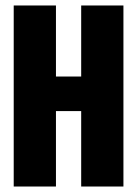

<svg xmlns="http://www.w3.org/2000/svg" viewBox="-20 -680 499 700"><path d="M276 0V-660H430V0ZM30 0V-660H184V0ZM124 -275V-401H342V-275Z"/></svg>

Font: Bricolage Grotesque 72pt Condensed ExtraBold
Style: Regular
Weight: 800
Width: 3
Designer: Mathieu Triay
Foundry: Atelier Triay
Version: Version 1.001;gftools[0.9.33.dev8+g029e19f]